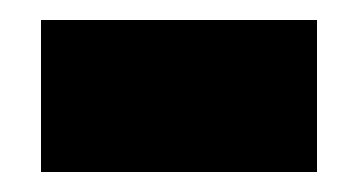

<svg xmlns="http://www.w3.org/2000/svg" viewBox="-20 -364 358 192"><path d="M21 -192V-344H297V-192Z"/></svg>

Font: Noto Sans Thaana Black
Style: Regular
Weight: 900
Designer: David Williams
Foundry: Google Inc.
Version: Version 3.001; ttfautohint (v1.8.4.7-5d5b)